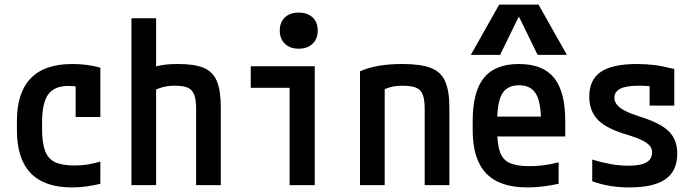

<svg xmlns="http://www.w3.org/2000/svg" viewBox="-20 -810 3040 840"><path d="M295 10Q54 10 54 -240V-280Q54 -530 296 -530Q363 -530 419 -514V-298H311V-499L366 -418Q346 -426 324 -430Q302 -434 280 -434Q218 -434 191 -397Q164 -360 164 -273V-248Q164 -186 177 -150.5Q190 -115 221 -100.5Q252 -86 307 -86Q336 -86 361.5 -90Q387 -94 419 -103V-6Q391 1 359.5 5.5Q328 10 295 10Z M838 -334Q838 -374 829.5 -396Q821 -418 801 -426.5Q781 -435 744 -435Q716 -435 693 -429Q670 -423 633 -405L609 -498Q643 -516 677 -523Q711 -530 759 -530Q831 -530 871.5 -513Q912 -496 929 -454.5Q946 -413 946 -340V0H838ZM555 0V-730H663V0Z M1247 0V-426H1077V-520H1357V0ZM1287 -597Q1249 -597 1226.5 -618.5Q1204 -640 1204 -676Q1204 -713 1226.5 -734Q1249 -755 1287 -755Q1325 -755 1347.5 -734Q1370 -713 1370 -676Q1370 -640 1347.5 -618.5Q1325 -597 1287 -597Z M1555 -498Q1594 -515 1639 -522.5Q1684 -530 1740 -530Q1820 -530 1864.5 -513Q1909 -496 1927.5 -454.5Q1946 -413 1946 -340V0H1838V-334Q1838 -374 1829.5 -396Q1821 -418 1800 -426.5Q1779 -435 1741 -435Q1722 -435 1705.5 -432.5Q1689 -430 1670.5 -423Q1652 -416 1626 -402L1663 -470V0H1555Z M2287 10Q2166 10 2107 -51.5Q2048 -113 2048 -240V-280Q2048 -409 2097 -469.5Q2146 -530 2250 -530Q2355 -530 2404 -469.5Q2453 -409 2453 -280V-213H2101V-300H2368L2347 -271V-276Q2347 -363 2324.5 -400Q2302 -437 2251 -437Q2199 -437 2177 -400Q2155 -363 2155 -276V-245Q2155 -181 2167 -146Q2179 -111 2210 -97Q2241 -83 2296 -83Q2325 -83 2355 -86.5Q2385 -90 2424 -100V-6Q2392 1 2356.5 5.5Q2321 10 2287 10ZM2040 -570 2164 -790H2336L2460 -570H2332L2252 -734H2248L2168 -570Z M2733 10Q2689 10 2649.5 3.5Q2610 -3 2571 -17V-112Q2613 -99 2652 -92Q2691 -85 2729 -85Q2783 -85 2808 -99.5Q2833 -114 2833 -144Q2833 -160 2822.5 -172.5Q2812 -185 2789 -196.5Q2766 -208 2729 -219Q2637 -245 2597.5 -284Q2558 -323 2558 -387Q2558 -461 2608.5 -495.5Q2659 -530 2767 -530Q2805 -530 2842 -525.5Q2879 -521 2930 -508V-348H2822V-488L2870 -426Q2836 -432 2815 -433.5Q2794 -435 2775 -435Q2720 -435 2694 -422Q2668 -409 2668 -382Q2668 -366 2679 -352Q2690 -338 2714 -325.5Q2738 -313 2779 -300Q2869 -272 2906 -235.5Q2943 -199 2943 -138Q2943 -62 2891.5 -26Q2840 10 2733 10Z"/></svg>

Font: M PLUS 1 Code Medium
Style: Regular
Weight: 500
Designer: Coji Morishita
Foundry: UNDERFOREST DESIGN
Version: Version 1.002